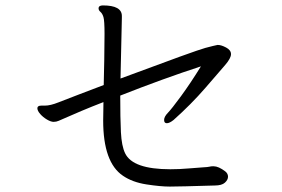

<svg xmlns="http://www.w3.org/2000/svg" viewBox="-20 -714 1040 709"><path d="M722 -469Q584 -424 424 -361Q424 -277 426.5 -226Q429 -175 442 -148Q470 -89 609 -89Q643 -89 676.5 -92Q710 -95 729 -96Q748 -97 753.5 -98.5Q759 -100 766 -100H769Q787 -100 812 -81Q822 -73 822 -61.5Q822 -50 810.5 -39.5Q799 -29 773 -29Q641 -25 607 -25Q573 -25 521 -33Q469 -41 434 -65Q361 -114 361 -269Q361 -283 361.5 -300.5Q362 -318 362 -337Q318 -320 280 -304L213 -275Q206 -272 197 -268Q188 -264 178 -264Q168 -264 153.5 -272.5Q139 -281 128.5 -293Q118 -305 118 -314.5Q118 -324 133 -324H146Q166 -324 196 -336Q226 -348 271 -365Q316 -382 363 -400Q364 -447 365 -493Q366 -539 366 -588.5Q366 -638 362 -651Q358 -664 351 -670Q344 -676 344 -683Q344 -694 360 -694Q430 -694 430 -655V-648Q430 -642 429 -601.5Q428 -561 425 -424Q704 -528 738 -537Q772 -546 783 -548H785Q797 -548 815 -538.5Q833 -529 833 -514Q833 -499 811.5 -474Q790 -449 738 -389Q686 -329 621 -271Q606 -259 596 -259Q586 -259 586 -271Q586 -283 600 -297.5Q614 -312 648.5 -359Q683 -406 722 -469Z"/></svg>

Font: LXGW Bright GB
Style: Regular
Weight: 400
Designer: Christian Thalmann (Catharsis Fonts)
Foundry: LXGW / Christian Thalmann (Catharsis Fonts) / Fontworks Inc.
Version: Version 5.510